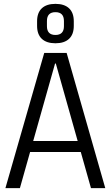

<svg xmlns="http://www.w3.org/2000/svg" viewBox="-20 -974 574 994"><path d="M209 -700H325L525 0H451L269 -645H265L83 0H8ZM120 -244H413V-187H120ZM267 -750Q221 -750 196.5 -773Q172 -796 172 -840V-864Q172 -908 196.5 -931Q221 -954 267 -954Q313 -954 337.5 -931Q362 -908 362 -864V-840Q362 -796 337.5 -773Q313 -750 267 -750ZM267 -793Q289 -793 300 -804.5Q311 -816 311 -838V-865Q311 -888 300 -899.5Q289 -911 267 -911Q245 -911 234 -899.5Q223 -888 223 -865V-838Q223 -816 234 -804.5Q245 -793 267 -793Z"/></svg>

Font: Pathway Extreme SemiCondensed Light
Style: Regular
Weight: 300
Width: 4
Version: Version 1.001;gftools[0.9.26]